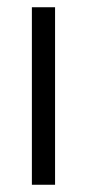

<svg xmlns="http://www.w3.org/2000/svg" viewBox="-20 -510 240 530"><path d="M132 0H68V-490H132Z"/></svg>

Font: Gemunu Libre ExtraLight Light
Style: Regular
Weight: 300
Version: Version 1.100